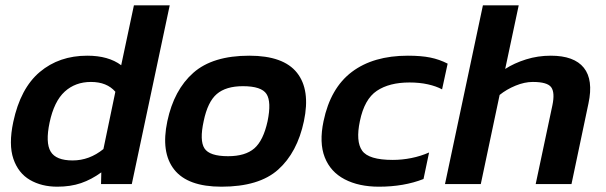

<svg xmlns="http://www.w3.org/2000/svg" viewBox="-20 -694 2285 724"><path d="M196 10Q137 10 93 -15.5Q49 -41 30.5 -95Q12 -149 30 -234Q57 -361 130 -422.5Q203 -484 309 -484Q389 -484 437 -448L485 -674H620L477 0H361L362 -44Q325 -17 285.5 -3.5Q246 10 196 10ZM254 -89Q317 -89 370 -132L415 -348Q383 -385 323 -385Q264 -385 224 -348.5Q184 -312 167 -232Q151 -156 171 -122.5Q191 -89 254 -89Z M815 10Q688 10 637 -54.5Q586 -119 611 -237Q636 -355 709 -419.5Q782 -484 920 -484Q1049 -484 1100 -419.5Q1151 -355 1126 -237Q1101 -119 1029 -54.5Q957 10 815 10ZM840 -105Q905 -105 939 -134.5Q973 -164 989 -237Q1004 -310 985 -339.5Q966 -369 896 -369Q832 -369 797.5 -339.5Q763 -310 748 -237Q732 -164 751 -134.5Q770 -105 840 -105Z M1409 10Q1333 10 1279.5 -18Q1226 -46 1204.5 -101Q1183 -156 1200 -237Q1226 -362 1307 -423Q1388 -484 1518 -484Q1568 -484 1602.5 -477Q1637 -470 1668 -454L1647 -357Q1625 -369 1593.5 -376Q1562 -383 1524 -383Q1448 -383 1401 -351.5Q1354 -320 1337 -237Q1321 -161 1345.5 -126Q1370 -91 1461 -91Q1496 -91 1531 -98Q1566 -105 1598 -119L1577 -19Q1503 10 1409 10Z M1658 0 1801 -674H1936L1885 -434Q1919 -456 1963.5 -470Q2008 -484 2057 -484Q2145 -484 2181.5 -438.5Q2218 -393 2199 -304L2135 0H2000L2063 -297Q2073 -345 2058.5 -365Q2044 -385 1989 -385Q1958 -385 1924 -371Q1890 -357 1864 -336L1793 0Z"/></svg>

Font: Kanit Medium
Style: Italic
Weight: 500
Italic angle: -12°
Designer: Katatrad Team
Foundry: CadsonDemak
Version: Version 2.000; ttfautohint (v1.8.3)